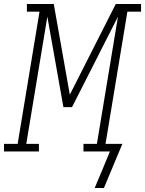

<svg xmlns="http://www.w3.org/2000/svg" viewBox="-57 -755 723 957"><path d="M461 182H415Q434 137 453 91.5Q472 46 491 0H359V-38H426L531 -672L302 -221H259L179 -672L74 -38H137V0H-37V-38H31L140 -697H77V-735H211L291 -283L520 -735H646V-697H578L469 -38H553Z"/></svg>

Font: Iosevka Curly Slab XLtExObl
Style: Regular
Weight: 200
Width: 7
Italic angle: -9°
Monospace: yes
Designer: Belleve Invis
Foundry: Belleve Invis
Version: Version 11.0.0; ttfautohint (v1.8.3)